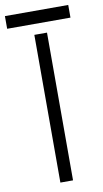

<svg xmlns="http://www.w3.org/2000/svg" viewBox="-111 -853 482 896"><g transform="rotate(-10 130.0 -405.0)"><path d="M-20 -750H280V-810H-20ZM100 0H160V-700H100Z"/></g></svg>

Font: Unageo
Style: Light
Weight: 300
Designer: Richard Sepsi
Foundry: Richard Sepsi
Version: Version 2.000